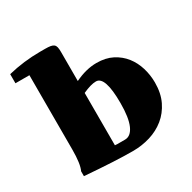

<svg xmlns="http://www.w3.org/2000/svg" viewBox="-154 -845 1008 1007"><g transform="rotate(-30 350.0 -341.5)"><path d="M387.2 -408.2Q356.4 -408.2 306.2 -385.3V-68.4Q313 -67.4 319.3 -67.4Q325.7 -67.4 332.5 -67.4H367.2Q402.3 -67.4 422.4 -112.1Q442.4 -156.7 442.4 -246.1Q442.4 -408.2 387.2 -408.2ZM306.2 -457.5Q375 -490.7 438 -490.7Q492.7 -490.7 533 -470Q573.2 -449.2 599.9 -415.3Q626.5 -381.3 639.6 -337.9Q652.8 -294.4 652.8 -248.5Q652.8 -184.1 629.6 -136.2Q606.4 -88.4 567.6 -56.9Q528.8 -25.4 478.5 -10Q428.2 5.4 373.5 5.4Q269.5 5.4 84.5 -9.3V-38.6Q101.6 -74.2 101.6 -161.1V-610.8H17.1V-666Q112.8 -689.5 212.4 -689.5H241.7Q262.2 -689.5 274.7 -687.3Q287.1 -685.1 294.2 -679.2Q301.3 -673.3 303.7 -662.4Q306.2 -651.4 306.2 -633.8Z"/></g></svg>

Font: Tienne Black
Style: Regular
Weight: 900
Designer: vernon adams
Foundry: vernon adams
Version: Version 001.001